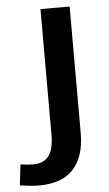

<svg xmlns="http://www.w3.org/2000/svg" viewBox="-130 -588 492 866"><g transform="rotate(-5 115.5 -155.0)"><path d="M-75 233 -64 139Q-31 144 -7 144Q42 144 64.5 113Q87 82 87 20V-551H219V22Q219 128 167.5 184.5Q116 241 12 241Q-24 241 -75 233Z"/></g></svg>

Font: MartelSansBold
Style: Bold
Weight: 700
Designer: Dan Reynolds and Mathieu Réguer
Foundry: Dan Reynolds and Mathieu Réguer
Version: Version 1.002; ttfautohint (v1.1) -l 5 -r 5 -G 72 -x 0 -D la